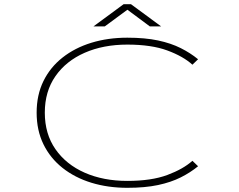

<svg xmlns="http://www.w3.org/2000/svg" viewBox="-20 -886 1140 917"><path d="M588 11Q495.5 11 416.5 -13.2Q337.5 -37.5 278.8 -84Q220 -130.5 187.5 -197Q155 -263.5 155 -348Q155 -432.5 187.5 -498.8Q220 -565 278.8 -611.2Q337.5 -657.5 416.5 -681.8Q495.5 -706 588 -706Q672.5 -706 734.8 -692.8Q797 -679.5 843.2 -656.2Q889.5 -633 926 -603L899 -577Q855 -617 779 -645Q703 -673 588 -673Q473.5 -673 384.5 -634Q295.5 -595 244.8 -522.2Q194 -449.5 194 -348Q194 -246.5 244.8 -173.5Q295.5 -100.5 384.5 -61.2Q473.5 -22 588 -22Q703 -22 779 -50.2Q855 -78.5 899 -118L926 -92Q889.5 -62 843.2 -38.8Q797 -15.5 734.8 -2.2Q672.5 11 588 11ZM426.5 -760 570.5 -866H605.5L749.5 -760H695.5L588.5 -839.5L480.5 -760Z"/></svg>

Font: Trispace Expanded Thin
Style: Regular
Weight: 100
Width: 7
Designer: Tyler Finck
Foundry: Etcetera Type Company
Version: Version 1.210; ttfautohint (v1.8.3)